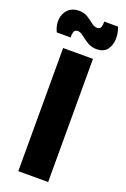

<svg xmlns="http://www.w3.org/2000/svg" viewBox="-174 -916 633 967"><g transform="rotate(20 142.5 -432.0)"><path d="M61 0V-660H221V0ZM220 -712Q193 -712 171 -725.5Q149 -739 132.5 -752.5Q116 -766 102 -766Q85 -766 81 -751Q77 -736 79 -723H4Q-13 -758 -9 -790.5Q-5 -823 16.5 -843.5Q38 -864 73 -864Q101 -864 120.5 -851.5Q140 -839 155.5 -826.5Q171 -814 186 -814Q203 -814 207 -827.5Q211 -841 210 -856H284Q297 -823 295 -789.5Q293 -756 275 -734Q257 -712 220 -712Z"/></g></svg>

Font: Bricolage Grotesque SemiCondensed ExtraBold
Style: Regular
Weight: 800
Width: 4
Designer: Mathieu Triay
Foundry: Atelier Triay
Version: Version 1.001;gftools[0.9.33.dev8+g029e19f]